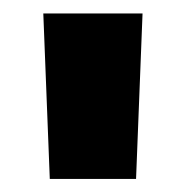

<svg xmlns="http://www.w3.org/2000/svg" viewBox="-20 -743 281 290"><path d="M55.2 -472.7H185.5L195.3 -722.7H45.4Z"/></svg>

Font: Giphurs ExtraBold
Style: Regular
Weight: 800
Version: Version 1.000